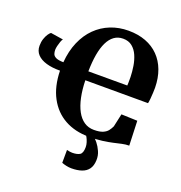

<svg xmlns="http://www.w3.org/2000/svg" viewBox="-171 -897 1217 1293"><g transform="rotate(20 437.5 -250.5)"><path d="M791.5 -202 798 -26Q773 -26 747 -20.2Q721 -14.5 689.8 -7.2Q658.5 0 617.2 5.5Q576 11 520.5 11Q422 11 348 -30Q274 -71 231.8 -149.8Q189.5 -228.5 187 -341Q130.5 -340.5 88.5 -352.8Q46.5 -365 23.2 -389.8Q0 -414.5 0 -452Q0 -479.5 7.5 -501.8Q15 -524 25.2 -539Q35.5 -554 43.5 -559L133.5 -545Q127.5 -538 122 -522.8Q116.5 -507.5 112.5 -490.5Q108.5 -473.5 108.5 -462.5Q108.5 -446.5 113.2 -433Q118 -419.5 135.2 -411Q152.5 -402.5 189 -402Q195.5 -484.5 223.8 -549.8Q252 -615 297.5 -660Q343 -705 402.2 -728.5Q461.5 -752 530 -752Q599 -752 653.8 -731.2Q708.5 -710.5 747 -671.2Q785.5 -632 806.2 -576.8Q827 -521.5 828 -452Q828 -437.5 827 -415.5Q826 -393.5 824 -372Q822 -350.5 819 -338L369.5 -338.5Q371 -272 382.5 -217.5Q394 -163 415 -124.2Q436 -85.5 466.5 -64.8Q497 -44 537.5 -44Q577.5 -44 600.5 -53.8Q623.5 -63.5 635.8 -79.2Q648 -95 656 -112.5L676.5 -206ZM368 -402H647Q647.5 -409 647.8 -420.5Q648 -432 648 -444Q648 -456 648 -463.5Q647 -500.5 640.8 -540Q634.5 -579.5 619.8 -613.2Q605 -647 579.2 -668Q553.5 -689 514 -689Q477.5 -689 450.5 -669.5Q423.5 -650 405.5 -613Q387.5 -576 378.2 -522.8Q369 -469.5 368 -402ZM483.5 251Q466 251 446.5 246.8Q427 242.5 413.5 237L414 144.5Q423.5 147.5 435.2 149Q447 150.5 453 150.5Q487 150.5 506.5 139Q526 127.5 526 84Q526 67.5 520.5 50.2Q515 33 507.8 19.5Q500.5 6 494 0H534.5H553.5Q565 8 582 29Q599 50 612.2 79.5Q625.5 109 624 142.5Q622.5 182.5 605 206.2Q587.5 230 556.5 240.5Q525.5 251 483.5 251Z"/></g></svg>

Font: Merriweather 60pt Black
Style: Regular
Weight: 900
Version: Version 2.100